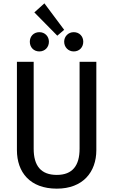

<svg xmlns="http://www.w3.org/2000/svg" viewBox="-20 -1113 676 1146"><path d="M245 -1093 185 -1039 322 -900 363 -935ZM215 -921C181 -921 158 -896 158 -864C158 -831 181 -806 215 -806C248 -806 272 -831 272 -864C272 -896 248 -921 215 -921ZM420 -921C388 -921 363 -896 363 -864C363 -831 388 -806 420 -806C454 -806 477 -831 477 -864C477 -896 454 -921 420 -921ZM555 -744H455V-225C455 -125 413 -69 319 -69C224 -69 181 -124 181 -225V-744H81V-217C81 -85 159 13 319 13C475 13 555 -86 555 -217Z"/></svg>

Font: Glow Sans SC Condensed Medium
Style: Regular
Weight: 600
Width: 3
Designer: Ryoko NISHIZUKA (kana, bopomofo & ideographs); Paul D. Hunt (Latin, Greek & Cyrillic); Sandoll Communications, Soo-young
Version: Version 0.93